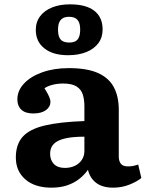

<svg xmlns="http://www.w3.org/2000/svg" viewBox="-20 -851 676 885"><path d="M217 14Q141 14 97 -24Q53 -62 53 -125Q53 -185.5 84.7 -220.8Q116.5 -256 186.2 -272.5Q256 -289 369 -293V-361Q369 -391.5 361.7 -415Q354.5 -438.5 333.3 -452.2Q312 -466 270.5 -466Q245 -466 221.8 -460Q198.5 -454 185 -444Q195 -428.5 201 -416.7Q207 -405 209.8 -396.5Q212.5 -388 212.5 -382Q212.5 -358.5 191.5 -343.2Q170.5 -328 133.5 -328Q97 -328 78.5 -345.2Q60 -362.5 60 -393Q60 -433 90.5 -465.7Q121 -498.5 174.8 -517.8Q228.5 -537 297.5 -537Q381.5 -537 432 -514.3Q482.5 -491.5 505 -448.5Q527.5 -405.5 527.5 -345V-129Q527.5 -108.5 537 -96.3Q546.5 -84 570 -84Q583 -84 594 -86.3Q605 -88.5 617 -92.5L631.5 -30.5Q611.5 -14 576.5 0Q541.5 14 502 14Q451.5 14 422.8 -8.5Q394 -31 385.5 -68.5Q369.5 -45.5 346 -26.8Q322.5 -8 290.5 3Q258.5 14 217 14ZM279 -77Q305 -77 325.3 -86.8Q345.5 -96.5 357.2 -114.3Q369 -132 369 -154.5V-221Q314 -221 279.3 -212.7Q244.5 -204.5 227.8 -187.5Q211 -170.5 211 -142.5Q211 -113 228.5 -95Q246 -77 279 -77ZM294 -596.5Q224.5 -596.5 184.8 -627.8Q145 -659 145 -713Q145 -750 165 -776.3Q185 -802.5 220.3 -816.8Q255.5 -831 302.5 -831Q376.5 -831 414.8 -801.3Q453 -771.5 453 -715Q453 -678 433 -651.5Q413 -625 377.3 -610.8Q341.5 -596.5 294 -596.5ZM299.5 -655Q317 -655 328 -661Q339 -667 344.3 -680.5Q349.5 -694 349.5 -714.5Q349.5 -736.5 343.5 -749.3Q337.5 -762 326.3 -767.8Q315 -773.5 298 -773.5Q280.5 -773.5 269.5 -767Q258.5 -760.5 253 -747.8Q247.5 -735 247.5 -714.5Q247.5 -693 253 -679.8Q258.5 -666.5 270 -660.8Q281.5 -655 299.5 -655Z"/></svg>

Font: Literata Variable Black
Style: Regular
Weight: 900
Designer: Latin by Veronika Burian and Jose Scaglione. Greek by Irene Vlachou. Cyrillic by Vera Evstafieva.
Foundry: TypeTogether
Version: Version 3.021